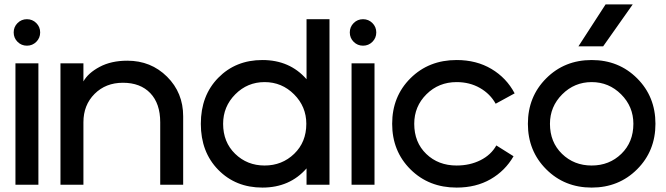

<svg xmlns="http://www.w3.org/2000/svg" viewBox="-20 -837 3020 870"><path d="M59.5 -647.5Q42 -665 42 -690Q42 -715 59.5 -732.5Q77 -750 102 -750Q127 -750 144.5 -732.5Q162 -715 162 -690Q162 -665 144.5 -647.5Q127 -630 102 -630Q77 -630 59.5 -647.5ZM154 0H50V-550H154Z M254 -550H358V-468Q379 -506 431.5 -534Q484 -562 557 -562Q664 -562 737 -489.5Q810 -417 810 -310V0H706V-283Q706 -368 661 -415Q616 -462 537 -462Q459 -462 408.5 -411.5Q358 -361 358 -283V0H254Z M1369 0V-74Q1293 13 1169 13Q1048 13 969 -67.5Q890 -148 890 -276Q890 -404 969 -484.5Q1048 -565 1169 -565Q1293 -565 1369 -478V-750H1473V0ZM991 -276Q991 -193 1045.5 -140Q1100 -87 1179 -87Q1258 -87 1313 -140Q1368 -193 1368 -276Q1368 -354 1312.5 -409.5Q1257 -465 1179 -465Q1101 -465 1046 -409.5Q991 -354 991 -276Z M1582.5 -647.5Q1565 -665 1565 -690Q1565 -715 1582.5 -732.5Q1600 -750 1625 -750Q1650 -750 1667.5 -732.5Q1685 -715 1685 -690Q1685 -665 1667.5 -647.5Q1650 -630 1625 -630Q1600 -630 1582.5 -647.5ZM1677 0H1573V-550H1677Z M2229 -178 2307 -129Q2269 -63 2203 -25Q2137 13 2049 13Q1923 13 1840 -69.5Q1757 -152 1757 -276Q1757 -400 1840 -482.5Q1923 -565 2049 -565Q2139 -565 2207 -524.5Q2275 -484 2312 -414L2226 -367Q2201 -412 2154.5 -438.5Q2108 -465 2049 -465Q1968 -465 1912.5 -410Q1857 -355 1857 -276Q1857 -192 1911.5 -139.5Q1966 -87 2049 -87Q2109 -87 2157 -111Q2205 -135 2229 -178Z M2713 -627H2601L2724 -817H2847ZM2455 -70Q2372 -153 2372 -276Q2372 -399 2455 -482Q2538 -565 2661 -565Q2784 -565 2867 -482Q2950 -399 2950 -276Q2950 -153 2867 -70Q2784 13 2661 13Q2538 13 2455 -70ZM2472 -276Q2472 -193 2526.5 -140Q2581 -87 2661 -87Q2741 -87 2795.5 -140Q2850 -193 2850 -276Q2850 -354 2794.5 -409.5Q2739 -465 2661 -465Q2583 -465 2527.5 -409.5Q2472 -354 2472 -276Z"/></svg>

Font: Edgecutting Lite Sharp
Style: Medium
Weight: 500
Designer: RandomMaerks (Nguyen Gia Bao)
Version: Version 1.0